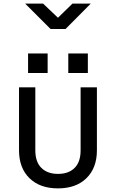

<svg xmlns="http://www.w3.org/2000/svg" viewBox="-20 -1032 640 1060"><path d="M300 8Q200 8 142.5 -48.5Q85 -105 85 -202V-550H175V-202Q175 -138 208.5 -105Q242 -72 300 -72Q359 -72 392 -105Q425 -138 425 -202V-550H515V-202Q515 -105 457.5 -48.5Q400 8 300 8ZM135 -737H243V-629H135ZM357 -737H465V-629H357ZM259 -872 119 -1012H218L300 -934L380 -1012H481L342 -872Z"/></svg>

Font: Tiny
Style: Regular
Weight: 400
Designer: Philipp Nurullin, Konstantin Bulenkov
Foundry: JetBrains
Version: Version 2.251; ttfautohint (v1.8.4.7-5d5b)